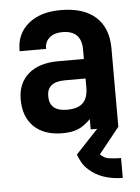

<svg xmlns="http://www.w3.org/2000/svg" viewBox="-53 -568 608 832"><g transform="rotate(-5 250.5 -152.0)"><path d="M393.6 -479.5Q447.3 -431.6 447.3 -341.8V0H327.1V-44.9Q314.5 -32.2 300.8 -22Q287.1 -11.7 273.4 -5.9Q246.1 5.9 204.1 5.9Q125 5.9 80.1 -37.1Q36.1 -80.1 36.1 -156.2Q36.1 -225.6 83 -266.6Q128.9 -306.6 213.9 -306.6H324.2V-347.7Q324.2 -430.7 241.2 -430.7Q206.1 -430.7 185.5 -413.1Q165 -395.5 165 -367.2V-364.3H49.8V-368.2Q49.8 -440.4 101.6 -483.4Q153.3 -526.4 242.2 -526.4Q340.8 -526.4 393.6 -479.5ZM302.7 -116.2Q324.2 -137.7 324.2 -184.6V-221.7H234.4Q156.2 -221.7 156.2 -159.2Q156.2 -93.8 232.4 -93.8Q280.3 -93.8 302.7 -116.2ZM367.2 -12.7H447.3V-1L357.4 111.3Q374 127.9 391.6 130.9Q409.2 133.8 433.6 134.8Q436.5 134.8 439.9 134.8Q443.4 134.8 447.3 134.8V221.7Q352.5 219.7 299.8 169.9Q285.2 157.2 275.4 140.6Q265.6 124 257.8 103.5Z"/></g></svg>

Font: DINish
Style: Bold
Weight: 700
Designer: Bert Driehuis
Foundry: Playbeing
Version: Version 3.008; git-95204e4c-release